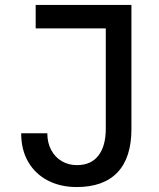

<svg xmlns="http://www.w3.org/2000/svg" viewBox="-20 -745 640 775"><path d="M65.5 -207H171Q171 -169 186.5 -139.8Q202 -110.5 229.2 -94.5Q256.5 -78.5 290.5 -78.5Q347.5 -78.5 377.2 -117Q407 -155.5 407 -225.5V-630.5H124V-725H510.5V-224Q510.5 -108.5 454.2 -49.2Q398 10 289.5 10Q224.5 10 173.8 -16Q123 -42 94.2 -91Q65.5 -140 65.5 -207Z"/></svg>

Font: JuliaMono Medium
Style: Regular
Weight: 500
Monospace: yes
Designer: cormullion
Foundry: corm
Version: Version 0.054; ttfautohint (v1.8.4)